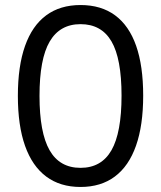

<svg xmlns="http://www.w3.org/2000/svg" viewBox="-20 -734 640 763"><path d="M300 9Q219 9 163.5 -32.5Q108 -74 79.5 -154.5Q51 -235 51 -353Q51 -471 79.5 -551.5Q108 -632 163.5 -673Q219 -714 300 -714Q382 -714 437.5 -673Q493 -632 521 -552Q549 -472 549 -354Q549 -236 520.5 -155Q492 -74 436.5 -32.5Q381 9 300 9ZM300 -67Q383 -67 423 -137Q463 -207 463 -354Q463 -501 423 -569.5Q383 -638 300 -638Q218 -638 177.5 -569Q137 -500 137 -353Q137 -207 177 -137Q217 -67 300 -67Z"/></svg>

Font: Nunito Sans 9pt
Style: Regular
Weight: 400
Version: Version 3.101;gftools[0.9.27]